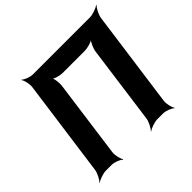

<svg xmlns="http://www.w3.org/2000/svg" viewBox="-185 -926 1141 1141"><g transform="rotate(-45 385.0 -355.5)"><path d="M650 -50 734 -661C737 -685 756 -722 770 -735L768 -737C753 -725 714 -711 690 -711H211C187 -711 152 -725 141 -737L139 -735C149 -722 158 -685 155 -661L71 -50C68 -26 49 11 35 24L36 26C51 14 90 0 114 0H161C185 0 220 14 231 26L234 24C224 11 215 -26 218 -50L285 -542C288 -566 283 -606 272 -618L269 -616C279 -603 318 -592 342 -592H527C551 -592 592 -603 606 -616L605 -618C590 -606 573 -566 570 -542L503 -50C500 -26 481 11 467 24L468 26C483 14 522 0 546 0H593C617 0 652 14 663 26L666 24C656 11 647 -26 650 -50Z"/></g></svg>

Font: Asimov
Style: EdgeIt
Weight: 500
Designer: Google
Version: Version 2.000980: 2014